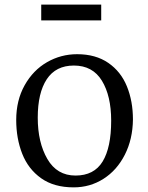

<svg xmlns="http://www.w3.org/2000/svg" viewBox="-20 -797 641 829"><path d="M50 0ZM417 -777V-709H158V-777ZM554 -281Q553 -196 519 -129Q485 -62 427 -25Q369 12 298 12Q213 12 157.5 -27.5Q102 -67 76 -133Q50 -199 50 -279Q50 -364 86.5 -429Q123 -494 183 -528.5Q243 -563 313 -563Q393 -563 447.5 -525.5Q502 -488 528 -424Q554 -360 554 -281ZM143 -289Q143 -182 184.5 -110.5Q226 -39 306 -39Q386 -39 423 -99.5Q460 -160 460 -276Q460 -383 420 -448.5Q380 -514 299 -514Q221 -514 182 -455Q143 -396 143 -289Z"/></svg>

Font: Grenzecho Serif
Style: Serif-Regular
Weight: 400
Designer: Dan Reynolds
Foundry: Dan Reynolds
Version: Version 1.001; ttfautohint (v1.1) -l 5 -r 5 -G 72 -x 0 -D la